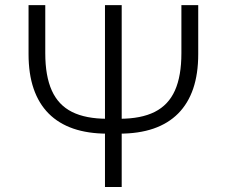

<svg xmlns="http://www.w3.org/2000/svg" viewBox="-20 -748 907 768"><path d="M705.6 -727.5H772.9V-531.7Q772.9 -452.6 752.7 -393.3Q732.4 -334 692.6 -293.9Q652.8 -253.9 594 -233.6Q535.2 -213.4 457.5 -213.4H409.2Q332 -213.4 273.2 -233.6Q214.4 -253.9 174.6 -293.9Q134.8 -334 114.5 -393.3Q94.2 -452.6 94.2 -531.7V-727.5H161.1V-535.2Q161.1 -443.8 187.3 -385.7Q213.4 -327.6 268.1 -300.3Q322.8 -272.9 409.2 -272.9H458Q544.4 -272.9 599.1 -300.5Q653.8 -328.1 679.7 -386Q705.6 -443.8 705.6 -535.2ZM399.9 -727.5H466.8V0H399.9Z"/></svg>

Font: Inter 16pt Light
Style: Regular
Weight: 300
Version: Version 4.001;git-66647c0bb